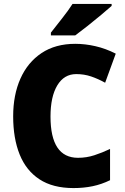

<svg xmlns="http://www.w3.org/2000/svg" viewBox="-20 -947 637 977"><path d="M368 -570Q306 -570 271.5 -512.5Q237 -455 237 -354Q237 -144 377 -144Q420 -144 460 -157Q500 -170 540 -189V-30Q497 -9 451.5 0.5Q406 10 354 10Q249 10 181 -34.5Q113 -79 80 -161Q47 -243 47 -355Q47 -464 84 -547Q121 -630 191.5 -677Q262 -724 363 -724Q413 -724 465.5 -712Q518 -700 569 -674L515 -526Q479 -546 443.5 -558Q408 -570 368 -570ZM548 -917Q528 -899 494.5 -871Q461 -843 425 -814.5Q389 -786 363 -767H239V-781Q264 -813 296 -853.5Q328 -894 349 -927H548Z"/></svg>

Font: Noto Sans SemiCondensed Black
Style: Regular
Weight: 900
Width: 4
Designer: Monotype Design Team
Foundry: Monotype Imaging Inc.
Version: Version 2.013; ttfautohint (v1.8.4.7-5d5b)